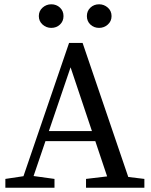

<svg xmlns="http://www.w3.org/2000/svg" viewBox="-20 -875 704 895"><path d="M5 0V-41L105 -56H125L234 -41V0ZM71 0 302 -675H365L595 0H497L299 -591H319L314 -576L118 0ZM177 -217V-264H463V-217ZM381 0V-41L507 -56H529L653 -41V0ZM219 -745Q196 -745 178.5 -760.5Q161 -776 161 -800Q161 -824 178.5 -839.5Q196 -855 219 -855Q243 -855 259.5 -839.5Q276 -824 276 -800Q276 -776 259.5 -760.5Q243 -745 219 -745ZM442 -745Q418 -745 401.5 -760.5Q385 -776 385 -800Q385 -824 401.5 -839.5Q418 -855 442 -855Q465 -855 482.5 -839.5Q500 -824 500 -800Q500 -776 482.5 -760.5Q465 -745 442 -745Z"/></svg>

Font: Source Serif 4 Variable
Style: Regular
Weight: 400
Designer: Frank Grießhammer
Foundry: Adobe
Version: Version 4.005;hotconv 1.1.0;makeotfexe 2.6.0